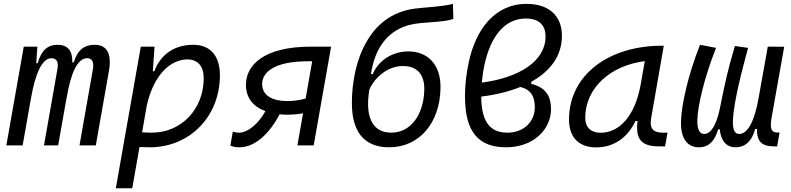

<svg xmlns="http://www.w3.org/2000/svg" viewBox="-20 -762 4142 1006"><path d="M175.8 -517.6H104.5L13.2 0H98.6L141.6 -243.7V-242.7C165 -380.9 202.1 -457 249.5 -457C276.9 -457 288.1 -437.5 280.8 -399.4L210.4 0H284.7L329.1 -251V-249C351.6 -383.3 387.2 -457 436.5 -457C462.9 -457 473.1 -436.5 466.8 -399.4L396.5 0H481.9L550.8 -390.6C566.4 -480.5 540.5 -527.3 476.1 -527.3C421.9 -527.3 385.7 -500 366.7 -435.5H358.9C360.4 -498 333.5 -527.3 281.2 -527.3C230 -527.3 195.8 -498 177.7 -430.7H169.9Z M672.9 224.6 710.9 8.3C729 9.3 746.6 9.8 764.6 9.8C974.6 9.8 1132.3 -152.3 1132.3 -367.7C1132.3 -469.7 1081.5 -527.3 992.7 -527.3C891.6 -527.3 820.8 -475.1 788.6 -388.7H780.8L789.6 -517.6H717.8L626.5 -1V-0.5C626.5 -0.5 626.5 -0.5 626.5 -0.5L586.9 224.6ZM724.6 -68.8 748.5 -206.1C785.6 -377 878.4 -450.7 961.9 -450.7C1016.1 -450.7 1047.4 -415 1047.4 -353C1047.4 -189.9 930.2 -66.9 775.4 -66.9C756.8 -66.9 739.7 -67.9 724.6 -68.8Z M1496.6 -161.1C1522 -161.6 1543.5 -163.6 1567.9 -168.5L1538.1 0H1623.5L1714.8 -517.6H1608.4C1361.3 -517.6 1268.6 -419.9 1268.6 -317.9C1268.6 -249.5 1306.2 -203.1 1370.6 -179.7C1335.9 -115.7 1279.3 -66.9 1233.4 -66.9C1220.2 -66.9 1206.5 -69.8 1199.7 -72.3L1187 0.5C1200.2 6.8 1213.9 9.8 1235.4 9.8C1317.4 9.8 1394.5 -65.4 1444.8 -163.1C1461.4 -161.6 1478.5 -160.6 1496.6 -161.1ZM1581.5 -245.6C1550.8 -237.3 1520 -232.9 1491.2 -232.4C1414.1 -231 1353.5 -257.8 1353.5 -321.3C1353.5 -380.4 1412.1 -440.9 1593.3 -440.9H1615.7Z M2019 9.8C2179.7 9.8 2285.2 -121.1 2288.1 -299.8C2290.5 -427.7 2217.8 -492.7 2119.6 -492.7C2046.4 -492.7 1968.3 -455.1 1932.6 -373.5L1923.8 -374C1944.3 -515.6 2018.1 -615.7 2154.3 -637.2C2212.9 -646.5 2312.5 -646 2355.5 -663.1L2353 -741.7C2294.4 -726.1 2204.6 -724.1 2148.9 -716.3C2034.2 -699.7 1950.7 -634.8 1897.9 -538.1C1847.7 -451.2 1823.7 -332.5 1823.7 -221.7C1823.7 -78.6 1882.3 9.8 2019 9.8ZM2030.3 -66.9C1933.6 -66.9 1890.6 -145.5 1915.5 -293.5C1936 -342.8 2001.5 -416 2090.8 -416C2168.5 -416 2204.6 -368.7 2203.1 -291.5C2200.2 -162.6 2133.3 -66.9 2030.3 -66.9Z M2763.7 -333.5C2863.3 -388.7 2924.3 -469.2 2924.3 -574.2C2924.3 -682.1 2852.5 -741.7 2739.7 -741.7C2570.3 -741.7 2472.2 -605.5 2436 -435.5C2425.3 -383.3 2416.5 -330.1 2416.5 -257.8C2416.5 -112.3 2456.5 9.8 2630.9 9.8C2775.4 9.8 2867.2 -84 2867.2 -190.4C2867.2 -252.9 2842.8 -304.2 2763.7 -322.3ZM2504.4 -329.1C2507.3 -361.8 2512.2 -394.5 2519 -424.8C2548.3 -561 2618.2 -665 2735.4 -665C2791 -665 2838.4 -641.6 2838.4 -570.8C2838.4 -441.4 2700.7 -355 2504.4 -329.1ZM2706.1 -306.2C2764.6 -292.5 2782.2 -252.4 2782.2 -199.2C2782.2 -128.9 2729 -66.9 2638.2 -66.9C2537.6 -66.9 2502.4 -137.7 2501.5 -255.9C2577.1 -265.1 2646.5 -282.2 2706.1 -306.2Z M3103 10.3C3194.8 10.3 3268.1 -39.6 3309.6 -127.9H3320.3C3309.1 -32.2 3339.8 4.9 3434.1 4.9H3464.8L3477.5 -66.9H3452.6C3398.9 -66.9 3382.3 -92.3 3392.1 -145L3458 -522.5H3448.7C3170.4 -522.5 2961.4 -370.1 2961.4 -135.3C2961.4 -43 3012.7 10.3 3103 10.3ZM3127 -66.4C3076.2 -66.4 3046.4 -94.7 3046.4 -144C3046.4 -299.8 3175.8 -418 3358.4 -441.9L3336.9 -319.3C3308.1 -157.7 3227.5 -66.4 3127 -66.4Z M3642.1 9.8C3693.4 9.8 3725.6 -23.4 3742.7 -84.5H3751C3757.3 -28.3 3781.7 9.8 3835 9.8C3882.8 9.8 3919.4 -21 3937 -86.4H3946.8C3943.8 -14.6 3979 4.9 4035.2 4.9H4051.8L4064.5 -66.9L4049.8 -67.9C4021 -68.8 4013.2 -89.4 4022.9 -146L4088.9 -517.1L4002.9 -517.6L3954.1 -245.1C3933.1 -126.5 3897.5 -60.1 3853.5 -60.1C3817.4 -60.1 3815.9 -108.9 3824.2 -176.8C3838.9 -292 3885.3 -458 3899.9 -511.2L3830.6 -521C3792.5 -389.6 3783.2 -351.1 3752.9 -198.7C3741.2 -140.1 3715.8 -60.1 3669.9 -60.1C3637.7 -60.1 3632.8 -101.6 3633.8 -133.3C3635.7 -207.5 3669.9 -355 3731.9 -511.2L3647.9 -527.3C3585.4 -370.1 3551.8 -217.3 3548.3 -130.4C3544.4 -37.1 3581.1 9.8 3642.1 9.8Z"/></svg>

Font: Cascadia Code SemiLight
Style: Italic
Weight: 350
Italic angle: -10°
Monospace: yes
Designer: Aaron Bell
Foundry: Saja Typeworks
Version: Version 2404.023